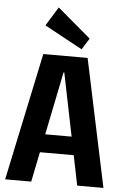

<svg xmlns="http://www.w3.org/2000/svg" viewBox="-62 -1005 678 1049"><g transform="rotate(5 276.5 -480.5)"><path d="M155 -700H398L546 0H402L278 -610H274L150 0H7ZM155 -264H398V-164H155ZM400 -806 361 -744 153 -857 217 -961Z"/></g></svg>

Font: Pathway Extreme Condensed
Style: Bold
Weight: 700
Width: 3
Version: Version 1.001;gftools[0.9.26]